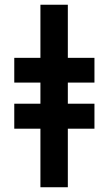

<svg xmlns="http://www.w3.org/2000/svg" viewBox="-20 -787 457 807"><path d="M265.1 -767.1V-543.9H377V-439.9H265.1V-351.1H377V-246.1H265.1V0H149.9V-246.1H40V-351.1H149.9V-439.9H40V-543.9H149.9V-767.1Z"/></svg>

Font: Open Sans Condensed
Style: Bold
Weight: 700
Width: 3
Designer: Monotype Design Team
Foundry: Monotype Imaging Inc.
Version: Version 3.003; ttfautohint (v1.8.4)